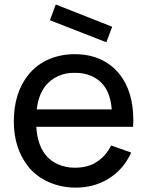

<svg xmlns="http://www.w3.org/2000/svg" viewBox="-20 -819 656 854"><path d="M453 -631 202 -729 228 -799 479 -700ZM180 -133.5Q202.5 -103.5 237.8 -88.2Q273 -73 312.5 -73Q373.5 -73 413.5 -101Q453.5 -128.5 474 -172L563.5 -140.5Q529.5 -65 462.5 -24Q398.5 15.5 316.5 15.5Q254 15.5 198 -8.5Q143 -32.5 106.5 -77Q41.5 -159 41.5 -278Q41.5 -406.5 106.5 -486.5Q142.5 -531.5 196 -554.8Q249.5 -578 312.5 -578Q438.5 -578 511.5 -489.5Q573 -412 573 -283.5L572 -255H141.5Q145.5 -180 180 -133.5ZM181 -435.5Q150.5 -395 143.5 -332.5H477Q471.5 -400 442.5 -437.5Q421 -466 386.5 -481Q352 -496 312.5 -495Q273.5 -496 239.2 -480.8Q205 -465.5 181 -435.5Z"/></svg>

Font: Russisch Sans Medium
Style: Regular
Weight: 500
Width: 4
Designer: Michael Sharanda (font) & Cristiano Sobral (main changes)
Foundry: Michael Sharanda
Version: Version 2.00;September 8, 2020;FontCreator 13.0.0.2681 64-bi